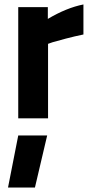

<svg xmlns="http://www.w3.org/2000/svg" viewBox="-20 -532 412 863"><path d="M16 311 62 77H192L137 311ZM62 0V-500H195V-447Q279 -497 355 -512V-377Q316 -369 276 -358.5Q236 -348 216 -342L196 -335V0Z"/></svg>

Font: TitilliumText
Style: ExtraBold
Weight: 800
Designer: Accademia di Belle Arti di Urbino and others
Foundry: Accademia di Belle Arti di Urbino and others.
Version: Version 60.001